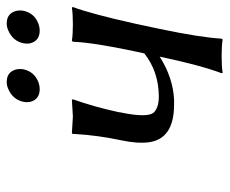

<svg xmlns="http://www.w3.org/2000/svg" viewBox="-74 -586 663 554"><g transform="rotate(-90 257.0 -308.5)"><path d="M129.9 -291Q144 -356.9 147.9 -423.3Q147.9 -426.8 147.9 -429.2L149.9 -432.1Q151.9 -432.1 198.2 -429.2L246.6 -432.1L248 -429.2Q225.6 -365.7 211.4 -299.3Q210.4 -295.9 210.4 -293Q194.3 -216.3 209 -196.8Q222.2 -181.6 255.4 -181.2Q328.1 -181.6 380.4 -223.1L386.2 -250Q411.6 -369.1 414.1 -429.2L417 -432.1Q434.6 -429.2 464.4 -429.2Q494.1 -429.2 512.7 -432.1L514.2 -429.2Q494.1 -375 466.3 -250L451.2 -179.2Q426.8 -63 422.9 0L420.4 2.9Q402.8 0 373 0Q343.3 0 324.2 2.9L323.2 0Q346.2 -61 371.1 -178.7Q310.1 -140.1 246.6 -137.2Q239.3 -137.2 232.9 -137.2Q133.8 -137.2 124 -210Q119.6 -242.7 129.9 -291ZM240.7 -571.8Q247.1 -602.5 277.8 -615.7Q287.6 -620.1 297.9 -620.1Q326.7 -620.1 334 -593.3Q336.4 -582.5 334.5 -571.8Q327.6 -540 296.4 -528.3Q286.6 -524.9 277.8 -524.9Q248 -524.9 240.7 -551.8Q238.8 -561.5 240.7 -571.8ZM409.7 -571.8Q416 -602.5 446.8 -615.7Q456.5 -620.1 466.8 -620.1Q495.6 -620.1 502.9 -593.3Q505.4 -582.5 503.4 -571.8Q496.6 -540 465.3 -528.3Q455.6 -524.9 446.8 -524.9Q417 -524.9 409.7 -551.8Q407.7 -561.5 409.7 -571.8Z"/></g></svg>

Font: Linux Biolinum Slanted O
Style: Slanted
Weight: 400
Designer: Philipp H. Poll
Foundry: Philipp H. Poll
Version: Version 1.0.4